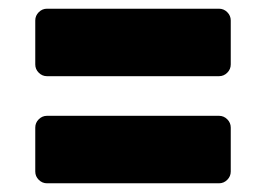

<svg xmlns="http://www.w3.org/2000/svg" viewBox="-20 -521 611 441"><path d="M61 -373V-474Q61 -485 69 -493Q77 -501 88 -501H483Q494 -501 502 -493Q510 -485 510 -474V-373Q510 -362 502 -354Q494 -346 483 -346H88Q77 -346 69 -354Q61 -362 61 -373ZM61 -127V-228Q61 -239 69 -247Q77 -255 88 -255H483Q494 -255 502 -247Q510 -239 510 -228V-127Q510 -116 502 -108Q494 -100 483 -100H88Q77 -100 69 -108Q61 -116 61 -127Z"/></svg>

Font: Rubik
Style: Regular
Weight: 700
Designer: Hubert & Fischer
Foundry: Hubert & Fischer
Version: Version 1.100